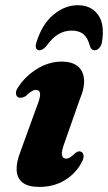

<svg xmlns="http://www.w3.org/2000/svg" viewBox="-20 -724 425 756"><path d="M240.5 -99.5Q226 -99.5 223.8 -114.2Q221.5 -129 235 -164.5L293.5 -331Q314 -379 310.8 -412.8Q307.5 -446.5 285 -464Q262.5 -481.5 223.5 -481.5Q172.5 -481.5 126 -452.8Q79.5 -424 52.5 -382Q42.5 -369 42.8 -357.5Q43 -346 51 -341Q57 -338.5 64.2 -339.2Q71.5 -340 80.5 -345Q94.5 -358.5 103.8 -364.2Q113 -370 121 -370Q136 -370 137.8 -355.2Q139.5 -340.5 124 -302L61 -128.5Q44 -85.5 45.5 -54Q47 -22.5 69 -5.2Q91 12 134.5 12Q191.5 12 234.8 -14.2Q278 -40.5 300 -82Q309.5 -98 309.2 -109Q309 -120 302 -125Q296 -129 290 -128Q284 -127 276.5 -121.5Q263.5 -109 256 -104.2Q248.5 -99.5 240.5 -99.5ZM262.3 -603.5Q233.9 -603.5 210.1 -589.5Q186.2 -575.5 162.8 -543Q148 -526 135.8 -526Q125 -526 121.9 -535Q118.7 -544 123.7 -558Q145.7 -629 190.5 -666.2Q235.3 -703.5 286.6 -703.5Q338.3 -703.5 365.8 -666.2Q393.2 -629 381.5 -558Q378.8 -544 370.7 -535Q362.6 -526 352.3 -526Q339.2 -526 333.8 -543Q326.2 -574 309.3 -588.8Q292.4 -603.5 262.3 -603.5Z"/></svg>

Font: Fraunces
Style: Bold Italic
Weight: 700
Italic angle: -16°
Version: Version 1.000;[b76b70a41]